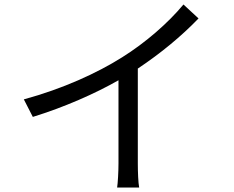

<svg xmlns="http://www.w3.org/2000/svg" viewBox="-20 -803 1040 854"><path d="M86 -361 126 -283C265 -326 402 -386 507 -446V-76C507 -38 504 12 501 31H599C595 11 593 -38 593 -76V-498C695 -566 787 -642 863 -721L796 -783C727 -700 627 -613 523 -548C412 -478 259 -408 86 -361Z"/></svg>

Font: Source Han Sans JP
Style: Regular
Weight: 400
Designer: Ryoko NISHIZUKA 西塚涼子 (kana, bopomofo & ideographs); Paul D. Hunt (Latin, Greek & Cyrillic); Sandoll Communications 산돌커뮤니
Foundry: Adobe
Version: Version 2.004;hotconv 1.0.118;makeotfexe 2.5.65603